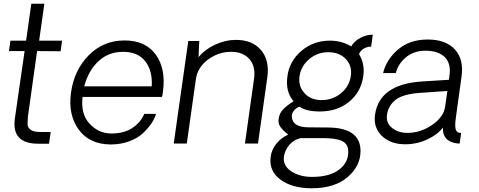

<svg xmlns="http://www.w3.org/2000/svg" viewBox="-20 -770 2567 1030"><path d="M185 1Q40 1 60 -136L112 -496H28L36 -552H120L148 -750H218L190 -552H313L305 -495L179 -496L130 -146Q128 -123 128 -104.5Q128 -86 144 -74Q160 -62 194 -62H252L243 1Z M854 -278Q852 -259 849 -250H423Q412 -159 460 -107Q508 -55 574 -54Q643 -53 688.5 -82.5Q734 -112 754 -159H817Q810 -135 793 -109Q776 -83 747.5 -56Q719 -29 673.5 -12Q628 5 573 5Q459 4 401.5 -76Q344 -156 361 -274Q378 -395 456.5 -474Q535 -553 649 -553Q761 -553 816 -476.5Q871 -400 854 -278ZM641 -492Q562 -492 508 -441.5Q454 -391 432 -307H794Q799 -391 759 -441.5Q719 -492 641 -492Z M1246 -556Q1334 -556 1380.5 -501Q1427 -446 1414 -355L1364 0H1294L1343 -349Q1352 -414 1318 -453Q1284 -492 1220 -492Q1152 -492 1096 -450.5Q1040 -409 1031 -346L982 0H912L990 -550H1049L1045 -463Q1079 -505 1134 -530.5Q1189 -556 1246 -556Z M1652 240Q1548 240 1485 194Q1422 148 1432 71Q1437 33 1462 1.5Q1487 -30 1526 -48Q1524 -50 1513.5 -58.5Q1503 -67 1498 -72.5Q1493 -78 1485.5 -87.5Q1478 -97 1475.5 -108.5Q1473 -120 1475 -133Q1479 -163 1499 -183.5Q1519 -204 1555 -227Q1510 -278 1522 -362Q1533 -443 1597.5 -497.5Q1662 -552 1750 -552Q1813 -552 1864 -521Q1880 -549 1912.5 -566.5Q1945 -584 1980 -584L1971 -520Q1950 -520 1931.5 -509Q1913 -498 1906 -480Q1938 -428 1929 -362Q1917 -277 1853.5 -224.5Q1790 -172 1696 -172Q1621 -172 1587 -198Q1566 -190 1554.5 -173.5Q1543 -157 1546 -139Q1552 -88 1633 -87L1742 -86Q1911 -84 1914 36Q1916 118 1846 179Q1776 240 1652 240ZM1862 -362Q1870 -416 1835.5 -453Q1801 -490 1741 -490Q1683 -490 1639 -453Q1595 -416 1587 -362Q1579 -308 1613 -270.5Q1647 -233 1705 -233Q1765 -233 1809.5 -270Q1854 -307 1862 -362ZM1848 37Q1846 1 1814 -14Q1782 -29 1713 -29H1592Q1555 -20 1532 7.5Q1509 35 1503 70Q1497 119 1542.5 149Q1588 179 1654 179Q1749 179 1800.5 139Q1852 99 1848 37Z M2154 4Q2075 4 2028.5 -41Q1982 -86 1992 -155Q2015 -318 2244 -333L2388 -342L2391 -363Q2401 -429 2366 -463.5Q2331 -498 2262 -498Q2202 -498 2159.5 -464Q2117 -430 2103 -378H2035Q2054 -453 2116.5 -505.5Q2179 -558 2274 -558Q2372 -558 2420.5 -504.5Q2469 -451 2456 -360L2425 -135Q2419 -91 2425.5 -73.5Q2432 -56 2454 -57L2446 0Q2431 0 2419 -3Q2353 -17 2356 -86Q2328 -48 2272 -22Q2216 4 2154 4ZM2165 -57Q2236 -57 2298.5 -100Q2361 -143 2368 -199L2380 -282L2236 -272Q2143 -266 2103 -235Q2063 -204 2056 -154Q2050 -110 2083.5 -83.5Q2117 -57 2165 -57Z"/></svg>

Font: Oakes Grotesk Light
Style: Italic
Weight: 300
Italic angle: -8°
Designer: Samuel Oakes
Foundry: Samuel Oakes
Version: Version 1.000;PS 001.000;hotconv 1.0.88;makeotf.lib2.5.64775